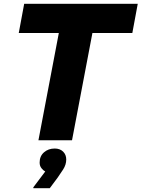

<svg xmlns="http://www.w3.org/2000/svg" viewBox="-20 -740 747 1013"><path d="M107.6 -720H706.8L678.2 -566H467.6L360 0H182.8L290.4 -566H79ZM218.7 164.8Q208.6 159.7 198.9 147.6Q189.1 135.4 189.1 117.6Q189.1 83.7 212.2 63.6Q235.2 43.6 268.7 43.6Q296.1 43.6 312.8 59.8Q329.5 76 329.5 101.6Q329.5 128.5 313.2 154Q296.9 179.4 284.7 196.4L242.7 252.8H155.9V248.2Z"/></svg>

Font: Kufam
Style: Italic
Weight: 400
Italic angle: -11°
Designer: Artur Schmal
Foundry: Original Type
Version: Version 1.301; ttfautohint (v1.8.3)